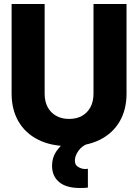

<svg xmlns="http://www.w3.org/2000/svg" viewBox="-20 -718 690 959"><path d="M325 12Q234 12 170 -20.5Q106 -53 72 -112Q38 -171 38 -250V-698H203V-250Q203 -211 218 -183Q233 -155 260.5 -139.5Q288 -124 325 -124Q363 -124 390 -139.5Q417 -155 432 -183Q447 -211 447 -250V-698H612V-250Q612 -171 578 -112Q544 -53 480 -20.5Q416 12 325 12ZM419 219Q412 220 403 220.5Q394 221 379 221Q311 221 275.5 191.5Q240 162 240 110Q240 69 261 38.5Q282 8 309.5 -12.5Q337 -33 357 -42L419 0Q390 10 372 35Q354 60 354 85Q354 107 371.5 116.5Q389 126 403 126Q406 126 409.5 126Q413 126 419 125Z"/></svg>

Font: Azeret Mono Thin
Style: Regular
Weight: 100
Designer: Martin Vácha
Foundry: Displaay
Version: Version 1.002